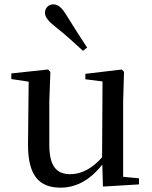

<svg xmlns="http://www.w3.org/2000/svg" viewBox="-20 -849 700 884"><path d="M381 -630C351 -676 321 -722 286 -779C264 -815 247 -829 225 -829C206 -829 187 -814 187 -790C187 -770 203 -751 237 -724C284 -687 323 -651 362 -615ZM454 10 620 0V-28L547 -35V-383L551 -518L541 -529L373 -509V-484L452 -474L450 -125C408 -76 357 -47 304 -47C242 -47 207 -81 207 -183V-383L212 -518L201 -529L32 -511V-485L112 -473L109 -186C108 -37 163 15 259 15C337 15 401 -27 451 -91Z"/></svg>

Font: Noto Serif KR Medium
Style: Regular
Weight: 500
Designer: Ryoko NISHIZUKA 西塚涼子 (kana & ideographs); Frank Grießhammer (Latin, Greek & Cyrillic); Wenlong ZHANG 张文龙 (bopomofo); San
Foundry: Adobe
Version: Version 2.001;hotconv 1.1.0;makeotfexe 2.6.0